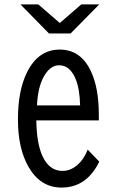

<svg xmlns="http://www.w3.org/2000/svg" viewBox="-20 -805 540 867"><path d="M201.2 -653.8 72.3 -785.2H152.8L250 -701.2L347.2 -785.2H428.2L298.8 -653.8ZM426.3 -261.2H144Q145.5 -158.7 170.9 -102.1Q201.7 -33.2 262.2 -33.2Q299.3 -33.2 331.1 -61.5Q359.4 -86.4 376 -129.4L428.2 -75.2Q371.6 42 257.8 42Q162.6 42 108.9 -51.3Q61 -134.3 61 -265.6Q61 -397 102.5 -479.5Q153.3 -581.1 249.5 -581.1Q343.8 -581.1 389.6 -485.4Q426.3 -409.2 426.3 -286.1ZM341.8 -329.1Q339.8 -403.3 322.3 -446.3Q296.9 -510.3 246.6 -510.3Q206.1 -510.3 177.2 -458Q150.9 -410.2 147 -329.1Z"/></svg>

Font: BIZ UDGothic
Style: Regular
Weight: 400
Monospace: yes
Designer: TypeBank Co., Ltd.
Foundry: Morisawa Inc.
Version: Version 1.05